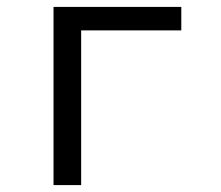

<svg xmlns="http://www.w3.org/2000/svg" viewBox="-20 -536 640 556"><path d="M135 0H215V-448H505V-516H135Z"/></svg>

Font: IBM Mono
Style: Regular
Weight: 400
Monospace: yes
Designer: Mike Abbink, Paul van der Laan, Pieter van Rosmalen
Foundry: Bold Monday
Version: Version 2.3